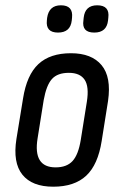

<svg xmlns="http://www.w3.org/2000/svg" viewBox="-20 -697 451 725"><path d="M181 8Q101 8 64.5 -37.5Q28 -83 42 -172L67 -325Q81 -414 125 -455Q169 -496 248 -496Q326 -496 363.5 -451Q401 -406 388 -316L364 -165Q350 -75 305.5 -33.5Q261 8 181 8ZM190 -65Q232 -65 254 -89Q276 -113 285 -169L308 -313Q317 -370 299.5 -396Q282 -422 240 -422Q197 -422 176 -398.5Q155 -375 145 -319L122 -175Q104 -65 190 -65ZM336 -574Q288 -574 295 -620L296 -630Q301 -677 347 -677Q395 -677 389 -630L388 -620Q383 -574 336 -574ZM199 -574Q152 -574 157 -620L158 -630Q165 -677 210 -677Q257 -677 252 -630L251 -620Q246 -574 199 -574Z"/></svg>

Font: Sofia Sans Condensed Medium
Style: Italic
Weight: 500
Italic angle: -9°
Designer: Botio Nikoltchev, Ani Petrova
Foundry: lettersoup
Version: Version 4.101; ttfautohint (v1.8.4.7-5d5b)